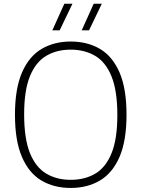

<svg xmlns="http://www.w3.org/2000/svg" viewBox="-20 -964 732 994"><path d="M346 9Q259.5 9 194.8 -29.2Q130 -67.5 93.8 -151Q57.5 -234.5 57.5 -370Q57.5 -505.5 94 -589Q130.5 -672.5 195.5 -710.8Q260.5 -749 346 -749Q432.5 -749 497.5 -710.8Q562.5 -672.5 598.8 -589Q635 -505.5 635 -370Q635 -234.5 598.5 -151Q562 -67.5 497 -29.2Q432 9 346 9ZM346 -33Q418.5 -33 472.8 -64.8Q527 -96.5 557.2 -170Q587.5 -243.5 587.5 -368Q587.5 -494.5 557.2 -568.8Q527 -643 472.5 -675Q418 -707 346 -707Q274 -707 219.8 -675.2Q165.5 -643.5 135.2 -570Q105 -496.5 105 -372Q105 -245.5 135.2 -171.2Q165.5 -97 219.8 -65Q274 -33 346 -33ZM403 -807 465 -944.5H507L441 -807ZM251 -807 313 -944.5H355L289 -807Z"/></svg>

Font: Encode Sans Condensed Thin ExtraLight
Style: Regular
Weight: 250
Version: Version 3.002